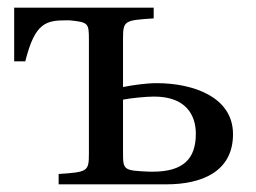

<svg xmlns="http://www.w3.org/2000/svg" viewBox="-20 -481 667 501"><path d="M17 -321H46C71 -421 99 -428 154 -428H161C211 -423 212 -421 212 -376V-82C212 -34 210 -32 133 -27V0H414C505 0 588 -32 588 -131C588 -228 484 -264 389 -264C361 -264 328 -259 301 -254V-379C301 -427 304 -428 381 -433V-461H17ZM301 -85V-221C321 -225 361 -229 382 -229C464 -229 491 -182 491 -132C491 -66 458 -33 378 -33H371C301 -36 301 -37 301 -85Z"/></svg>

Font: erewhon
Style: Regular
Weight: 400
Version: Version 1.0.0